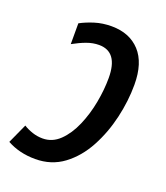

<svg xmlns="http://www.w3.org/2000/svg" viewBox="-133 -625 613 711"><g transform="rotate(20 173.0 -269.5)"><path d="M87 10Q25 10 -24 -17L11 -94Q27 -84 46.5 -77.5Q66 -71 87 -71Q125 -71 154 -99Q183 -127 202.5 -172Q222 -217 231.5 -268Q241 -319 241 -365Q241 -468 166 -468Q142 -468 117.5 -459Q93 -450 66 -435V-517Q90 -530 120.5 -539.5Q151 -549 186 -549Q257 -549 298 -504.5Q339 -460 339 -374Q339 -310 323.5 -243Q308 -176 277 -118.5Q246 -61 198.5 -25.5Q151 10 87 10Z"/></g></svg>

Font: Noto Sans Condensed Medium
Style: Italic
Weight: 500
Width: 3
Italic angle: -12°
Designer: Monotype Design Team
Foundry: Monotype Imaging Inc.
Version: Version 2.013; ttfautohint (v1.8.4.7-5d5b)